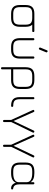

<svg xmlns="http://www.w3.org/2000/svg" viewBox="1402 -2166 964 3809"><g transform="rotate(90 1884.5 -262.0)"><path d="M255 0Q164 0 122 -41.5Q80 -83 80 -174V-286Q80 -378 122 -420Q164 -462 255 -461H595Q616 -461 616 -440Q616 -419 595 -419H470Q512 -378 512 -286V-175Q512 -84 470 -42Q428 0 337 0ZM122 -174Q122 -101 152 -71.5Q182 -42 255 -42H337Q410 -42 440 -72Q470 -102 470 -175V-286Q470 -360 440 -389.5Q410 -419 337 -419H255Q182 -420 152 -390Q122 -360 122 -286Z M938 -553Q919 -562 925 -581L978 -710Q986 -730 1006 -722Q1024 -713 1018 -694L965 -565Q957 -545 938 -553ZM737 -175V-440Q737 -461 758 -461Q779 -461 779 -440V-175Q779 -102 808.5 -72Q838 -42 912 -42H968Q1042 -42 1071.5 -72Q1101 -102 1101 -175V-440Q1101 -461 1122 -461Q1143 -461 1143 -440V-175Q1143 -84 1101.5 -42Q1060 0 968 0H912Q820 0 778.5 -42Q737 -84 737 -175Z M1314 179V-286Q1314 -378 1355.5 -419.5Q1397 -461 1489 -461H1571Q1662 -461 1704 -419.5Q1746 -378 1746 -286V-175Q1746 -84 1704 -42Q1662 0 1571 0H1356V179Q1356 200 1335 200Q1314 200 1314 179ZM1356 -42H1571Q1644 -42 1674 -72Q1704 -102 1704 -175V-286Q1704 -360 1674 -389.5Q1644 -419 1571 -419H1489Q1415 -419 1385.5 -389.5Q1356 -360 1356 -286Z M2079 0Q1989 0 1948 -41Q1907 -82 1907 -171V-440Q1907 -461 1928 -461Q1949 -461 1949 -440V-171Q1949 -99 1977.5 -70.5Q2006 -42 2079 -42Q2101 -42 2101 -21Q2101 0 2079 0Z M2360 139V-1L2163 -432Q2155 -451 2175 -459Q2194 -467 2202 -448L2381 -48L2571 -448Q2580 -466 2599 -459Q2619 -451 2610 -431L2402 -3V139Q2402 160 2381 160Q2360 160 2360 139Z M2852 139V-1L2655 -432Q2647 -451 2667 -459Q2686 -467 2694 -448L2873 -48L3063 -448Q3072 -466 3091 -459Q3111 -451 3102 -431L2894 -3V139Q2894 160 2873 160Q2852 160 2852 139Z M3205 -175V-286Q3205 -378 3247 -419.5Q3289 -461 3380 -461H3418Q3552 -461 3595 -385V-440Q3595 -461 3616 -461Q3637 -461 3637 -440V-171Q3637 -50 3717 -42Q3739 -39 3739 -21Q3739 0 3717 0Q3670 0 3641.5 -29Q3613 -58 3605 -95Q3568 0 3418 0H3380Q3289 0 3247 -42Q3205 -84 3205 -175ZM3247 -175Q3247 -102 3277 -72Q3307 -42 3380 -42H3418Q3502 -42 3548.5 -69.5Q3595 -97 3595 -151V-310Q3595 -364 3548.5 -391.5Q3502 -419 3418 -419H3380Q3307 -419 3277 -389.5Q3247 -360 3247 -286Z"/></g></svg>

Font: Jura Light
Style: Regular
Weight: 300
Designer: Daniel Johnson, Alexei Vanyashin
Foundry: Daniel Johnson
Version: Version 5.103